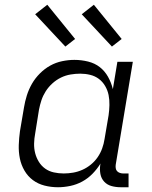

<svg xmlns="http://www.w3.org/2000/svg" viewBox="-20 -780 640 808"><path d="M224 8Q195 8 167.5 1Q140 -6 118.5 -22Q97 -38 83 -62Q69 -86 63.5 -113.5Q58 -141 59 -170Q60 -199 64 -228L81 -328Q85 -353 93 -378.5Q101 -404 114.5 -427.5Q128 -451 148 -471Q168 -491 191.5 -504Q215 -517 241.5 -522.5Q268 -528 293 -528Q322 -528 350.5 -521Q379 -514 400 -497.5Q421 -481 434.5 -457Q448 -433 455 -405L474 -520H539L467 -87Q466 -80 467 -72.5Q468 -65 472.5 -60Q477 -55 484 -52.5Q491 -50 498 -50H521V8H488Q468 8 449.5 3Q431 -2 418.5 -15.5Q406 -29 402.5 -48Q399 -67 402 -87L403 -92Q389 -69 369.5 -49Q350 -29 326 -16Q302 -3 275.5 2.5Q249 8 224 8ZM248 -50Q268 -50 288 -53.5Q308 -57 327 -65.5Q346 -74 362.5 -87.5Q379 -101 391 -118.5Q403 -136 410 -155.5Q417 -175 420 -195L437 -295Q440 -316 440.5 -338Q441 -360 437 -380Q433 -400 422.5 -418Q412 -436 396 -448Q380 -460 359.5 -465Q339 -470 318 -470Q298 -470 277 -466.5Q256 -463 236.5 -453.5Q217 -444 200.5 -429Q184 -414 172.5 -396Q161 -378 154.5 -358.5Q148 -339 144 -318L128 -218Q124 -197 123.5 -176Q123 -155 128 -135.5Q133 -116 143.5 -99Q154 -82 170 -70.5Q186 -59 206.5 -54.5Q227 -50 248 -50ZM451 -584 324 -720 375 -760 492 -616ZM255 -584 128 -720 179 -760 296 -616Z"/></svg>

Font: Iosevka Light Extended
Style: Italic
Weight: 300
Width: 7
Italic angle: -9°
Monospace: yes
Designer: Belleve Invis
Foundry: Belleve Invis
Version: Version 32.5.0; ttfautohint (v1.8.4)